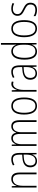

<svg xmlns="http://www.w3.org/2000/svg" viewBox="1624 -2424 810 4098"><g transform="rotate(-90 2029.0 -375.0)"><path d="M258 -539C175 -539 130 -484 111 -425H109L105 -529H76V0H113V-302C113 -439 171 -505 254 -505C319 -505 357 -461 357 -356V0H395V-365C395 -485 346 -539 258 -539Z M677 -539C632 -539 586 -526 547 -503L561 -472C603 -496 641 -505 675 -505C746 -505 777 -466 777 -353V-307L704 -301C578 -291 507 -238 507 -133C507 -54 549 10 639 10C721 10 758 -38 778 -92H780L785 0H814V-357C814 -486 772 -539 677 -539ZM707 -271 778 -276V-218C777 -101 737 -22 645 -22C582 -22 546 -62 546 -133C546 -219 600 -262 707 -271Z M1384 -539C1312 -539 1272 -497 1249 -436H1246C1234 -495 1198 -539 1129 -539C1051 -539 1017 -485 999 -436H996L992 -529H963V0H1000V-323C1000 -426 1043 -505 1125 -505C1180 -505 1219 -468 1219 -355V0H1256V-328C1256 -441 1304 -505 1379 -505C1435 -505 1474 -465 1474 -364V0H1512V-367C1512 -486 1463 -539 1384 -539Z M1997 -265C1997 -433 1943 -539 1817 -539C1695 -539 1633 -442 1633 -266C1633 -90 1696 10 1816 10C1937 10 1997 -89 1997 -265ZM1671 -266C1671 -419 1717 -505 1817 -505C1920 -505 1959 -411 1959 -266C1959 -108 1914 -24 1816 -24C1717 -24 1671 -112 1671 -266Z M2284 -538C2215 -538 2178 -477 2160 -420H2157L2152 -529H2122V0H2159V-283C2159 -393 2203 -500 2283 -500C2301 -500 2318 -496 2331 -491L2339 -527C2322 -535 2303 -538 2284 -538Z M2546 -539C2501 -539 2455 -526 2416 -503L2430 -472C2472 -496 2510 -505 2544 -505C2615 -505 2646 -466 2646 -353V-307L2573 -301C2447 -291 2376 -238 2376 -133C2376 -54 2418 10 2508 10C2590 10 2627 -38 2647 -92H2649L2654 0H2683V-357C2683 -486 2641 -539 2546 -539ZM2576 -271 2647 -276V-218C2646 -101 2606 -22 2514 -22C2451 -22 2415 -62 2415 -133C2415 -219 2469 -262 2576 -271Z M2977 10C3060 10 3104 -44 3123 -100H3125L3130 0H3160V-760H3123V-517C3123 -491 3124 -463 3125 -433H3123C3105 -488 3058 -539 2981 -539C2869 -539 2805 -441 2805 -258C2805 -83 2863 10 2977 10ZM2982 -24C2886 -24 2844 -107 2844 -258C2844 -420 2893 -505 2985 -505C3076 -505 3123 -426 3123 -294V-236C3123 -104 3077 -24 2982 -24Z M3648 -265C3648 -433 3594 -539 3468 -539C3346 -539 3284 -442 3284 -266C3284 -90 3347 10 3467 10C3588 10 3648 -89 3648 -265ZM3322 -266C3322 -419 3368 -505 3468 -505C3571 -505 3610 -411 3610 -266C3610 -108 3565 -24 3467 -24C3368 -24 3322 -112 3322 -266Z M4020 -130C4020 -220 3961 -249 3888 -287C3817 -323 3777 -346 3777 -407C3777 -471 3822 -505 3892 -505C3930 -505 3971 -495 3999 -477L4015 -510C3982 -528 3940 -539 3893 -539C3794 -539 3740 -484 3740 -407C3740 -323 3796 -292 3872 -254C3941 -219 3982 -196 3982 -130C3982 -64 3945 -25 3865 -25C3817 -25 3770 -40 3734 -63V-22C3763 -6 3809 10 3865 10C3968 10 4020 -44 4020 -130Z"/></g></svg>

Font: Noto Sans Gujarati Condensed ExtraLight
Style: Regular
Weight: 200
Width: 3
Designer: Jelle Bosma - Monotype Design Team, Universal Thirst
Foundry: Monotype Imaging Inc.
Version: Version 2.106